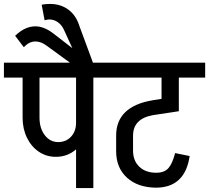

<svg xmlns="http://www.w3.org/2000/svg" viewBox="-55 -957 1064 977"><path d="M516 -562H420V0H332V-197Q289 -159 229 -159Q181 -159 142.5 -185Q104 -211 82 -256.5Q60 -302 60 -358V-562H-35V-638H516ZM332 -332V-562H146V-359Q146 -304 173 -269Q200 -234 241 -234Q281 -234 306.5 -261.5Q332 -289 332 -332Z M418 -638H301L183 -724Q154 -746 125 -746Q94 -746 66 -717L22 -775Q72 -823 125 -823Q169 -823 216 -787L313 -712L271 -804Q260 -829 240 -843.5Q220 -858 196 -858Q188 -858 172 -854L157 -933Q176 -937 199 -937Q254 -937 293.5 -907.5Q333 -878 350 -822Z M723 -371Q622 -353 622 -266V-191Q622 -139 654 -108.5Q686 -78 740 -78Q782 -78 802.5 -102Q823 -126 836 -178L910 -163Q899 -85 857 -44Q815 -3 741 -2H740H739Q646 -3 591 -53Q536 -103 536 -188V-267Q536 -416 723 -447L767 -454V-562H446V-638H989V-562H855V-391Z"/></svg>

Font: Akshar
Style: Regular
Weight: 400
Designer: Tall Chai
Foundry: Tall Chai
Version: Version 1.000